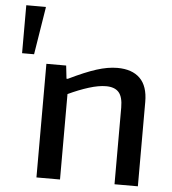

<svg xmlns="http://www.w3.org/2000/svg" viewBox="-56 -859 813 909"><g transform="rotate(5 351.0 -404.0)"><path d="M151 -540H245L252 -478H258Q336 -516 389.5 -533Q443 -550 488 -550Q558 -550 595.5 -513Q633 -476 633 -401V0H522V-364Q522 -415 502.5 -437Q483 -459 442 -459Q407 -459 360.5 -444.5Q314 -430 263 -406V0H151ZM125 -808V-804L89 -580H32V-808Z"/></g></svg>

Font: EncodeSans
Style: Medium
Weight: 500
Designer: Pablo Impallari, Andres Torresi
Foundry: Pablo Impallari, Andres Torresi
Version: Version 1.000; ttfautohint (v1.4.1)